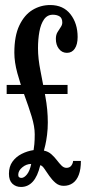

<svg xmlns="http://www.w3.org/2000/svg" viewBox="-20 -731 360 763"><path d="M6.5 -357.5V-393.5H248.5V-357.5ZM63.5 12Q43 12 29.2 -1Q15.5 -14 15.5 -40.5Q15.5 -69 29.5 -88.5Q43.5 -108 66.2 -119.5Q89 -131 113.5 -134.5Q115 -142 116.5 -158Q118 -174 118 -197.5Q118 -228 105.8 -268Q93.5 -308 77.2 -352.2Q61 -396.5 49 -440.2Q37 -484 37 -521.5Q37 -588.5 57 -630.2Q77 -672 109.2 -691.5Q141.5 -711 179.5 -711Q231.5 -711 260 -674.5Q288.5 -638 288.5 -584Q288.5 -554.5 277.2 -537.8Q266 -521 246 -521Q226.5 -521 214.2 -536.8Q202 -552.5 202 -576.5Q202 -592.5 208.5 -603.2Q215 -614 221.2 -623Q227.5 -632 227.5 -641.5Q227.5 -659 216.8 -665.8Q206 -672.5 190 -672.5Q168 -672.5 155 -654Q142 -635.5 136.5 -605Q131 -574.5 131 -539Q131 -498.5 140.8 -449.5Q150.5 -400.5 160.2 -348Q170 -295.5 170 -244Q170 -218.5 167 -195Q164 -171.5 160.2 -155Q156.5 -138.5 154.5 -132.5Q172 -129 184.2 -118Q196.5 -107 206 -94.5Q215.5 -82 224.5 -73Q233.5 -64 244 -64Q257 -64 263.5 -73Q270 -82 270.5 -91.5H301.5Q301.5 -58.5 293.2 -36.5Q285 -14.5 269.5 -3.5Q254 7.5 233 7.5Q214.5 7.5 200.8 -4.2Q187 -16 176 -31.8Q165 -47.5 156.5 -60.2Q148 -73 140 -74.5Q129.5 -30 110.2 -9Q91 12 63.5 12ZM65 -24Q76 -24 87.2 -38Q98.5 -52 104 -79.5Q85 -79.5 68.8 -66.2Q52.5 -53 52.5 -36Q52.5 -29.5 56 -26.8Q59.5 -24 65 -24Z"/></svg>

Font: Imbue Thin 10pt SemiBold
Style: Regular
Weight: 600
Version: Version 1.102